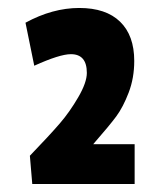

<svg xmlns="http://www.w3.org/2000/svg" viewBox="-20 -651 402 482"><path d="M44 -594Q112 -631 179 -631Q246 -631 281.5 -596.5Q317 -562 317 -498Q317 -455 303 -418.5Q289 -382 272 -359Q255 -336 214 -289H318V-189H61L55 -260Q105 -312 130 -341Q155 -370 176.5 -407Q198 -444 198 -468Q198 -515 158 -515Q130 -515 66 -486Z"/></svg>

Font: Passion One
Style: Regular
Weight: 400
Designer: Alejandro Lo Celso
Foundry: Fontstage
Version: Version 1.002